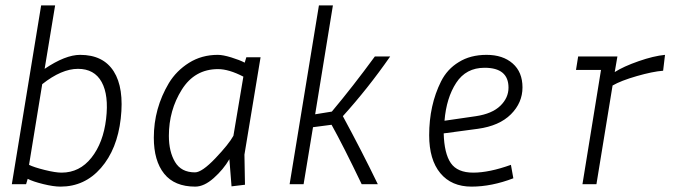

<svg xmlns="http://www.w3.org/2000/svg" viewBox="-20 -685 2540 714"><path d="M24 0 133 -665H185L146 -429Q223 -481 278 -481Q364 -481 403 -419.5Q442 -358 429 -244Q416 -130 355.5 -60.5Q295 9 205 9Q179 9 140.5 -0.5Q102 -10 83 -20L77 0ZM137 -372 88 -72Q106 -63 146 -53Q186 -43 209 -43Q276 -43 320 -98.5Q364 -154 374.5 -242.5Q385 -331 358 -380Q331 -429 270 -429Q209 -429 137 -372Z M705 -44Q731 -44 781 -96.5Q831 -149 848 -180L885 -400Q831 -428 791 -428Q704 -428 656 -351.5Q608 -275 608 -180Q608 -121 631 -82.5Q654 -44 705 -44ZM706 9Q629 9 590.5 -39Q552 -87 552 -173Q552 -282 608 -376Q636 -422 683 -451.5Q730 -481 790 -481Q809 -481 840 -471.5Q871 -462 890 -452L896 -472H949L889 -110L891 2L841 8L833 -93Q811 -55 775 -23Q739 9 706 9Z M1374 -475H1431Q1349 -357 1255 -253Q1326 -122 1385 0H1325Q1257 -142 1213 -221L1144 -212L1109 0H1057L1166 -665H1218L1152 -260L1214 -270Q1292 -363 1374 -475Z M1686 -454Q1729 -481 1789.5 -481Q1850 -481 1886.5 -449Q1923 -417 1923 -360Q1923 -303 1880 -260Q1837 -217 1757 -206L1630 -189Q1632 -114 1656.5 -78.5Q1681 -43 1740 -43Q1799 -43 1880 -72L1889 -22Q1808 9 1733.5 9Q1659 9 1617.5 -41Q1576 -91 1576 -182Q1576 -294 1620 -382Q1643 -428 1686 -454ZM1633 -236 1750 -253Q1810 -262 1840.5 -291.5Q1871 -321 1871 -359Q1871 -433 1782 -433Q1713 -433 1676.5 -377Q1640 -321 1633 -236Z M2258 -367 2198 0H2146L2215 -425H2122L2130 -475H2276L2266 -417Q2299 -438 2355 -457.5Q2411 -477 2453 -481L2446 -422Q2407 -419 2348 -402Q2289 -385 2258 -367Z"/></svg>

Font: Lekton
Style: Italic
Weight: 400
Italic angle: -9.3°
Designer: Paolo Mazzetti, Luciano Perondi, Raffaele Flato, Elena Papassissa, Emilio Macchia, Michela Povoleri, Tobias Seemiller, R
Version: Version 3.000